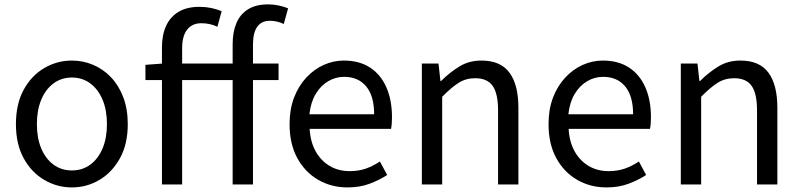

<svg xmlns="http://www.w3.org/2000/svg" viewBox="-20 -829 3598 863"><path d="M303.1 13.4Q236.6 13.4 179 -20.3Q121.4 -54 86.5 -117.6Q51.6 -181.2 51.6 -271Q51.6 -361.9 86.5 -425.7Q121.4 -489.4 179 -523.1Q236.6 -556.8 303.1 -556.8Q352.9 -556.8 398.3 -537.7Q443.7 -518.6 478.8 -481.9Q513.8 -445.3 534 -392.1Q554.3 -338.9 554.3 -271Q554.3 -181.2 519.1 -117.6Q483.8 -54 426.7 -20.3Q369.7 13.4 303.1 13.4ZM303.1 -62.9Q350.2 -62.9 385.7 -88.9Q421.2 -114.9 441 -161.8Q460.7 -208.7 460.7 -271Q460.7 -333.8 441 -380.8Q421.2 -427.8 385.7 -454.2Q350.2 -480.5 303.1 -480.5Q256.1 -480.5 220.6 -454.2Q185.1 -427.8 165.4 -380.8Q145.8 -333.8 145.8 -271Q145.8 -208.7 165.4 -161.8Q185.1 -114.9 220.6 -88.9Q256.1 -62.9 303.1 -62.9Z M707.9 0V-615.4Q707.9 -671.6 726.5 -712.5Q745.2 -753.4 782.7 -775.9Q820.2 -798.3 876.4 -798.3Q903.7 -798.3 929.4 -793.1Q955.1 -787.8 976.3 -778.6L957.1 -708.6Q939.8 -717 922.1 -720.8Q904.3 -724.6 884.4 -724.6Q844 -724.6 821.3 -695.9Q798.7 -667.3 798.7 -612.8V0ZM1025.7 0V-630Q1025.7 -685.2 1042.7 -725.3Q1059.8 -765.4 1095.2 -787.4Q1130.6 -809.3 1184.6 -809.3Q1209.8 -809.3 1232.9 -804.3Q1256 -799.2 1275 -791.6L1255.5 -721.2Q1225.1 -735.6 1193.5 -735.6Q1155.3 -735.6 1136.2 -708.7Q1117.1 -681.7 1117.1 -628.9V0ZM633.7 -469V-537.6L712.2 -543.4H1232.1V-469Z M1541.7 13.4Q1469.5 13.4 1410.4 -20.6Q1351.3 -54.6 1316.4 -118.2Q1281.6 -181.9 1281.6 -271Q1281.6 -337.5 1301.6 -390.1Q1321.7 -442.7 1356.5 -480.1Q1391.4 -517.6 1435 -537.2Q1478.6 -556.8 1525.4 -556.8Q1594.6 -556.8 1642.8 -525.7Q1691 -494.5 1716.4 -437.1Q1741.9 -379.7 1741.9 -301.7Q1741.9 -287.4 1740.9 -274.1Q1740 -260.7 1737.6 -249.7H1371.9Q1375 -192.4 1398.3 -149.8Q1421.7 -107.2 1461.1 -83.5Q1500.4 -59.8 1552.3 -59.8Q1591.8 -59.8 1624.5 -71.2Q1657.1 -82.7 1687.5 -103.1L1720.3 -42.5Q1684.8 -19.4 1641 -3Q1597.2 13.4 1541.7 13.4ZM1370.7 -315.5H1661.7Q1661.7 -397.1 1626.2 -440.3Q1590.8 -483.6 1526.5 -483.6Q1488.5 -483.6 1455.1 -463.9Q1421.7 -444.3 1399.2 -406.9Q1376.7 -369.6 1370.7 -315.5Z M1876.1 0V-543.4H1951L1959.7 -464.5H1962.1Q2000.8 -503.1 2044.3 -529.9Q2087.9 -556.8 2144.1 -556.8Q2229.8 -556.8 2270 -502.4Q2310.1 -448 2310.1 -344.1V0H2218.7V-332.4Q2218.7 -408.5 2194.5 -442.9Q2170.3 -477.4 2115.5 -477.4Q2073.9 -477.4 2041 -456.4Q2008.2 -435.5 1967.5 -394V0Z M2705.7 13.4Q2633.5 13.4 2574.4 -20.6Q2515.3 -54.6 2480.4 -118.2Q2445.6 -181.9 2445.6 -271Q2445.6 -337.5 2465.6 -390.1Q2485.7 -442.7 2520.5 -480.1Q2555.4 -517.6 2599 -537.2Q2642.6 -556.8 2689.4 -556.8Q2758.6 -556.8 2806.8 -525.7Q2855 -494.5 2880.4 -437.1Q2905.9 -379.7 2905.9 -301.7Q2905.9 -287.4 2904.9 -274.1Q2904 -260.7 2901.6 -249.7H2535.9Q2539 -192.4 2562.3 -149.8Q2585.7 -107.2 2625.1 -83.5Q2664.4 -59.8 2716.3 -59.8Q2755.8 -59.8 2788.5 -71.2Q2821.1 -82.7 2851.5 -103.1L2884.3 -42.5Q2848.8 -19.4 2805 -3Q2761.2 13.4 2705.7 13.4ZM2534.7 -315.5H2825.7Q2825.7 -397.1 2790.2 -440.3Q2754.8 -483.6 2690.5 -483.6Q2652.5 -483.6 2619.1 -463.9Q2585.7 -444.3 2563.2 -406.9Q2540.7 -369.6 2534.7 -315.5Z M3040.1 0V-543.4H3115L3123.7 -464.5H3126.1Q3164.8 -503.1 3208.3 -529.9Q3251.9 -556.8 3308.1 -556.8Q3393.8 -556.8 3434 -502.4Q3474.1 -448 3474.1 -344.1V0H3382.7V-332.4Q3382.7 -408.5 3358.5 -442.9Q3334.3 -477.4 3279.5 -477.4Q3237.9 -477.4 3205 -456.4Q3172.2 -435.5 3131.5 -394V0Z"/></svg>

Font: Noto Sans HK Thin
Style: Regular
Weight: 100
Designer: Ryoko NISHIZUKA 西塚涼子 (kana, bopomofo & ideographs); Paul D. Hunt (Latin, Greek & Cyrillic); Sandoll Communications 산돌커뮤니
Foundry: Adobe
Version: Version 2.004-H2;hotconv 1.0.118;makeotfexe 2.5.65603